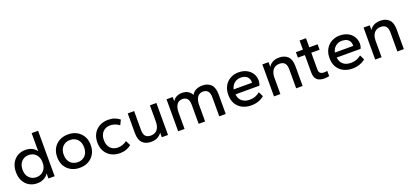

<svg xmlns="http://www.w3.org/2000/svg" viewBox="31 -1654 5674 2651"><g transform="rotate(-20 2868.5 -329.0)"><path d="M274 10Q210 10 159 -19.5Q108 -49 78.5 -104Q49 -159 49 -235Q49 -311 78.5 -366Q108 -421 159 -450.5Q210 -480 274 -480Q330 -480 372 -458.5Q414 -437 437 -402V-668H532V0H441V-75Q419 -37 376 -13.5Q333 10 274 10ZM294 -73Q358 -73 399.5 -116.5Q441 -160 441 -235Q441 -310 399.5 -354Q358 -398 294 -398Q229 -398 187.5 -354Q146 -310 146 -235Q146 -160 187.5 -116.5Q229 -73 294 -73Z M901 10Q829 10 773 -20.5Q717 -51 686 -106Q655 -161 655 -235Q655 -309 686 -364Q717 -419 773 -449.5Q829 -480 901 -480Q974 -480 1029.5 -449.5Q1085 -419 1116.5 -364Q1148 -309 1148 -235Q1148 -161 1116.5 -106Q1085 -51 1029.5 -20.5Q974 10 901 10ZM901 -73Q969 -73 1010 -116.5Q1051 -160 1051 -235Q1051 -310 1010 -354Q969 -398 901 -398Q834 -398 792.5 -354Q751 -310 751 -235Q751 -160 792.5 -116.5Q834 -73 901 -73Z M1491 10Q1419 10 1363 -20.5Q1307 -51 1276 -106Q1245 -161 1245 -235Q1245 -309 1276 -364Q1307 -419 1363 -449.5Q1419 -480 1491 -480Q1542 -480 1584 -465Q1626 -450 1659 -423L1624 -352Q1560 -398 1491 -398Q1424 -398 1382.5 -354.5Q1341 -311 1341 -235Q1341 -159 1382.5 -116Q1424 -73 1491 -73Q1560 -73 1624 -119L1659 -47Q1626 -20 1584 -5Q1542 10 1491 10Z M1949 10Q1868 10 1822.5 -36Q1777 -82 1777 -180V-470H1871V-192Q1871 -129 1896.5 -101Q1922 -73 1975 -73Q2036 -73 2069.5 -114.5Q2103 -156 2103 -229V-470H2198V0H2107V-70Q2086 -33 2046 -11.5Q2006 10 1949 10Z M2347 0V-470H2438V-408Q2458 -442 2493 -461Q2528 -480 2578 -480Q2628 -480 2664 -458.5Q2700 -437 2718 -399Q2739 -439 2780 -459.5Q2821 -480 2875 -480Q2954 -480 3000 -434Q3046 -388 3046 -290V0H2951V-278Q2951 -341 2926 -369.5Q2901 -398 2855 -398Q2800 -398 2771.5 -356Q2743 -314 2743 -241V0H2648V-278Q2648 -341 2623.5 -369.5Q2599 -398 2553 -398Q2497 -398 2469 -356Q2441 -314 2441 -241V0Z M3419 10Q3348 10 3291 -18.5Q3234 -47 3201.5 -101.5Q3169 -156 3169 -235Q3169 -310 3200 -365Q3231 -420 3285 -450Q3339 -480 3405 -480Q3474 -480 3525 -453.5Q3576 -427 3604 -381Q3632 -335 3632 -277Q3632 -260 3627.5 -240Q3623 -220 3615 -208H3265Q3272 -141 3315 -106Q3358 -71 3428 -71Q3474 -71 3509.5 -85Q3545 -99 3578 -125L3612 -55Q3533 10 3419 10ZM3265 -281H3534Q3535 -285 3535 -291Q3535 -340 3503.5 -370.5Q3472 -401 3408 -401Q3356 -401 3316.5 -369Q3277 -337 3265 -281Z M3755 0V-470H3846V-400Q3867 -437 3906.5 -458.5Q3946 -480 4003 -480Q4084 -480 4130 -434Q4176 -388 4176 -290V0H4081V-278Q4081 -341 4055.5 -369.5Q4030 -398 3978 -398Q3916 -398 3882.5 -356Q3849 -314 3849 -241V0Z M4496 6Q4422 6 4386.5 -28.5Q4351 -63 4351 -136V-390H4248V-470H4351V-604H4445V-470H4567V-390H4445V-144Q4445 -75 4515 -75Q4527 -75 4542.5 -75.5Q4558 -76 4567 -79V-3Q4538 6 4496 6Z M4906 10Q4835 10 4778 -18.5Q4721 -47 4688.5 -101.5Q4656 -156 4656 -235Q4656 -310 4687 -365Q4718 -420 4772 -450Q4826 -480 4892 -480Q4961 -480 5012 -453.5Q5063 -427 5091 -381Q5119 -335 5119 -277Q5119 -260 5114.5 -240Q5110 -220 5102 -208H4752Q4759 -141 4802 -106Q4845 -71 4915 -71Q4961 -71 4996.5 -85Q5032 -99 5065 -125L5099 -55Q5020 10 4906 10ZM4752 -281H5021Q5022 -285 5022 -291Q5022 -340 4990.5 -370.5Q4959 -401 4895 -401Q4843 -401 4803.5 -369Q4764 -337 4752 -281Z M5242 0V-470H5333V-400Q5354 -437 5393.5 -458.5Q5433 -480 5490 -480Q5571 -480 5617 -434Q5663 -388 5663 -290V0H5568V-278Q5568 -341 5542.5 -369.5Q5517 -398 5465 -398Q5403 -398 5369.5 -356Q5336 -314 5336 -241V0Z"/></g></svg>

Font: Gantari Medium
Style: Regular
Weight: 500
Designer: Anugrah Pasau
Foundry: Lafontype
Version: Version 1.000; ttfautohint (v1.8.4.7-5d5b)